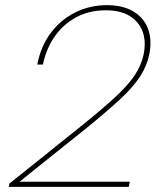

<svg xmlns="http://www.w3.org/2000/svg" viewBox="-20 -727 644 747"><path d="M17 -13 294 -235Q376 -301 427 -348Q478 -395 504 -434Q530 -473 539 -516Q554 -593 514 -640Q474 -687 392 -687Q326 -687 275 -659Q224 -631 191.5 -583Q159 -535 147 -476H125Q139 -548 178 -599.5Q217 -651 273.5 -679Q330 -707 396 -707Q457 -707 498 -683Q539 -659 555.5 -616Q572 -573 561 -516Q552 -472 526 -431Q500 -390 448 -341.5Q396 -293 312 -225L56 -20H485L481 0H14Z"/></svg>

Font: Albert Sans Thin
Style: Italic
Weight: 250
Italic angle: -11.25°
Designer: Andreas Rasmussen
Foundry: a.Foundry
Version: Version 1.025